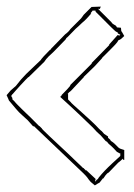

<svg xmlns="http://www.w3.org/2000/svg" viewBox="-24 -561 407 581"><path d="M335 -114 323 -126Q321 -128 319.5 -129Q318 -130 317 -131L311 -135Q311 -138 303 -144V-148L291 -156L284 -164Q282 -165 275 -172Q267 -181 252.5 -194.5Q238 -208 224 -220.5Q210 -233 200 -242Q190 -251 191 -251L182 -260V-277L180 -276L187 -284L186 -282Q193 -288 199 -295L198 -294L230 -328H229L263 -361L285 -385H284Q303 -404 312 -413Q321 -422 325 -426.5Q329 -431 330.5 -433Q332 -435 335 -440H336Q340 -440 352 -452Q347 -461 345.5 -463.5Q344 -466 343 -467L342 -477Q341 -477 337.5 -477.5Q334 -478 330 -478L327 -483Q325 -484 319.5 -487.5Q314 -491 314 -493L272 -535Q273 -534 276 -534Q277 -534 277 -533Q278 -533 281 -541L253 -540L229 -516Q226 -512 224.5 -509.5Q223 -507 221 -505Q219 -503 215.5 -499.5Q212 -496 206 -490L189 -473Q184 -465 173 -457L130 -413H131L128 -410V-411Q103 -386 99 -379L55 -337Q39 -321 24 -301L8 -287L-4 -273L1 -262Q1 -261 2 -259.5Q3 -258 3 -257L24 -232Q32 -222 43 -212.5Q54 -203 60 -197L76 -179H79L229 -36Q237 -28 240 -24Q243 -20 245 -17Q247 -14 250.5 -10.5Q254 -7 263 0Q264 -1 271 -5Q278 -9 277 -8L288 -22V-20Q289 -22 294.5 -29.5Q300 -37 305 -39L331 -66Q337 -72 338 -72L348 -81V-80Q348 -77 352 -77V-107Q338 -111 335 -114ZM340 -89 316 -67Q303 -55 293 -44.5Q283 -34 275 -24L272 -19Q267 -17 266 -12L264 -13L265 -14Q264 -14 264 -16Q264 -17 266 -19L237 -46L236 -45L230 -51Q230 -52 229 -53L228 -52L180 -98Q164 -113 149.5 -126.5Q135 -140 124.5 -150Q114 -160 108 -166Q102 -172 103 -172L95 -180V-179L67 -207Q63 -211 56.5 -217Q50 -223 43 -230Q36 -237 29.5 -243.5Q23 -250 20 -254L13 -261Q13 -263 14 -264Q11 -267 10 -271Q12 -273 13 -276V-275Q14 -276 14.5 -276.5Q15 -277 17 -279.5Q19 -282 24 -287.5Q29 -293 38 -303Q47 -313 53.5 -319.5Q60 -326 62 -328V-327L110 -374Q115 -382 123 -390Q131 -398 139 -405L174 -441L177 -446Q180 -448 187 -455.5Q194 -463 205 -474L214 -482Q221 -489 224.5 -492Q228 -495 231.5 -498Q235 -501 239 -505.5Q243 -510 252 -520L250 -521Q252 -523 253 -524.5Q254 -526 255 -527L256 -529H265V-527Q265 -525 269 -522L285 -506Q291 -500 298.5 -492.5Q306 -485 312 -479Q318 -473 322 -469.5Q326 -466 326 -466L333 -462L332 -461Q334 -458 340 -456L338 -454H339L338 -453V-454L337 -453Q337 -454 336 -454Q333 -454 332 -455L306 -426L307 -425L253 -370L254 -369L188 -303L189 -302Q186 -298 179.5 -291Q173 -284 162 -273V-271L158 -268Q179 -249 187 -241.5Q195 -234 201.5 -228Q208 -222 219 -211.5Q230 -201 257 -175Q262 -169 269 -162Q276 -155 281 -151L296 -134L300 -132Q303 -127 307.5 -123.5Q312 -120 320 -112L331 -100L332 -101Q335 -98 338 -97H340V-93Z"/></svg>

Font: Londrina Sketch
Style: Regular
Weight: 400
Designer: Marcelo Magalhaes
Foundry: Marcelo Magalhães
Version: Version 1.002